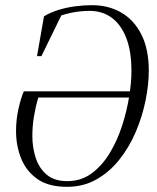

<svg xmlns="http://www.w3.org/2000/svg" viewBox="-20 -706 606 742"><path d="M239 16Q167 16 124 -14.5Q81 -45 61.5 -94Q42 -143 42 -200Q42 -244 51.5 -286Q61 -328 72 -353H498L493 -329H128Q118 -296 111.5 -257.5Q105 -219 105 -181Q105 -136 118 -96Q131 -56 160.5 -31Q190 -6 240 -6Q293 -6 333.5 -35.5Q374 -65 403.5 -113.5Q433 -162 451.5 -219Q470 -276 479 -332Q488 -388 488 -431Q488 -509 467.5 -560.5Q447 -612 411 -638Q375 -664 326 -664Q303 -664 280.5 -661Q258 -658 235.5 -652Q213 -646 190 -637L225 -663L140 -489H123L150 -643Q175 -658 205.5 -667.5Q236 -677 269.5 -681.5Q303 -686 336 -686Q399 -686 448.5 -657.5Q498 -629 526.5 -572.5Q555 -516 555 -433Q555 -379 542.5 -317.5Q530 -256 505 -197Q480 -138 442 -90Q404 -42 353.5 -13Q303 16 239 16Z"/></svg>

Font: Source Serif 4 60pt
Style: Italic
Weight: 400
Italic angle: -12°
Version: Version 4.004;hotconv 1.0.116;makeotfexe 2.5.65601